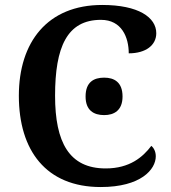

<svg xmlns="http://www.w3.org/2000/svg" viewBox="-20 -744 688 774"><path d="M386 10C548 10 608 -61 608 -114C608 -133 600 -148 590 -156C556 -111 503 -65 406 -65C259 -65 202 -170 202 -358C202 -554 250 -664 387 -664C471 -664 499 -593 499 -529C568 -529 610 -562 610 -610C610 -674 538 -724 392 -724C171 -724 56 -574 56 -358C56 -137 166 10 386 10ZM400 -280C440 -280 474 -299 474 -355C474 -413 440 -431 400 -431C358 -431 325 -413 325 -355C325 -299 358 -280 400 -280Z"/></svg>

Font: Noto Serif Semi
Style: Regular
Weight: 600
Designer: Monotype Design Team
Foundry: Monotype Imaging Inc.
Version: Version 1.002